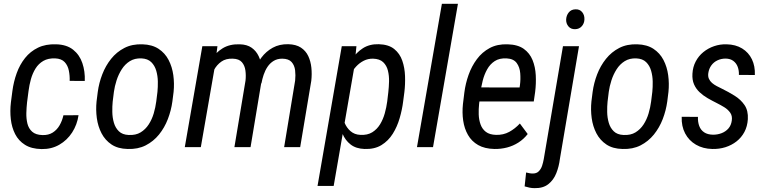

<svg xmlns="http://www.w3.org/2000/svg" viewBox="-20 -770 4008 1005"><path d="M202.1 -63Q233.9 -62 256.1 -76.2Q278.3 -90.3 292 -114.3Q305.7 -138.2 312 -166.5L391.1 -167Q383.8 -117.2 357.7 -76.7Q331.5 -36.1 290.5 -12.5Q249.5 11.2 197.3 10.3Q144.5 9.3 110.8 -12Q77.1 -33.2 59.3 -68.1Q41.5 -103 36.6 -146Q31.7 -189 37.1 -234.4L44.9 -293.9Q51.3 -342.3 67.4 -387Q83.5 -431.6 111.1 -466.3Q138.7 -501 179 -520.5Q219.2 -540 273.9 -538.1Q329.1 -536.6 362.8 -509.8Q396.5 -482.9 411.1 -439.7Q425.8 -396.5 423.8 -346.2L344.7 -346.7Q345.7 -374 340.3 -400.6Q335 -427.2 318.4 -445.1Q301.8 -462.9 269 -464.4Q231.9 -465.8 206.8 -451.2Q181.6 -436.5 166 -411.4Q150.4 -386.2 141.8 -355.5Q133.3 -324.7 129.4 -293.9L121.6 -233.9Q118.7 -207.5 117.9 -178.2Q117.2 -148.9 123.5 -123Q129.9 -97.2 148.4 -80.6Q167 -64 202.1 -63Z M485.4 -238.8 491.7 -288.6Q498 -335.9 515.4 -380.9Q532.7 -425.8 561.5 -461.9Q590.3 -498 631.1 -519Q671.9 -540 725.6 -538.1Q776.4 -536.6 810.1 -514.4Q843.8 -492.2 862.5 -456.1Q881.3 -419.9 887.2 -376.5Q893.1 -333 888.7 -289.1L882.3 -238.8Q876 -191.9 858.6 -146.7Q841.3 -101.6 812.3 -65.7Q783.2 -29.8 742.4 -9Q701.7 11.7 648.4 9.8Q597.2 8.8 563.7 -13.7Q530.3 -36.1 511.5 -72.3Q492.7 -108.4 486.8 -151.9Q481 -195.3 485.4 -238.8ZM576.2 -289.1 569.8 -237.8Q567.4 -213.4 567.9 -183.8Q568.4 -154.3 576.2 -127.4Q584 -100.6 602.3 -82.8Q620.6 -64.9 653.3 -63.5Q690.4 -61.5 716.1 -77.1Q741.7 -92.8 758.5 -118.9Q775.4 -145 784.7 -176.5Q793.9 -208 797.9 -238.8L804.2 -289.6Q806.6 -314 806.2 -343.3Q805.7 -372.6 797.9 -399.7Q790 -426.8 771.7 -444.8Q753.4 -462.9 720.2 -464.4Q685.5 -465.8 659.9 -450Q634.3 -434.1 617.2 -407.2Q600.1 -380.4 590.1 -349.1Q580.1 -317.9 576.2 -289.1Z M1104 -418 1031.2 0H947.3L1039.1 -528.3H1118.2ZM1065.4 -283.7 1029.3 -284.7Q1034.2 -328.1 1047.4 -373.3Q1060.5 -418.5 1084.5 -456.5Q1108.4 -494.6 1145.5 -517.3Q1182.6 -540 1235.4 -538.1Q1273.4 -537.1 1297.4 -520Q1321.3 -502.9 1334 -475.8Q1346.7 -448.7 1350.1 -416.3Q1353.5 -383.8 1350.1 -352.1L1291.5 0H1207L1265.1 -348.1Q1268.1 -375 1264.6 -400.9Q1261.2 -426.8 1246.3 -444.3Q1231.4 -461.9 1198.7 -462.9Q1162.6 -464.4 1138.7 -447.5Q1114.7 -430.7 1099.9 -403.1Q1085 -375.5 1077.1 -343.8Q1069.3 -312 1065.4 -283.7ZM1348.6 -334 1290 -315.9Q1294.4 -356 1309.1 -395.8Q1323.7 -435.5 1348.1 -468.3Q1372.6 -501 1407.7 -520.3Q1442.9 -539.6 1488.8 -538.6Q1529.8 -537.6 1555.2 -520.8Q1580.6 -503.9 1593.5 -476.6Q1606.4 -449.2 1609.9 -415.5Q1613.3 -381.8 1609.4 -347.2L1551.3 0H1467.3L1524.9 -348.6Q1527.8 -376 1524.7 -402.1Q1521.5 -428.2 1506.3 -445.3Q1491.2 -462.4 1457.5 -462.9Q1431.6 -462.9 1412.6 -451.4Q1393.6 -439.9 1380.6 -420.7Q1367.7 -401.4 1360.1 -378.7Q1352.5 -356 1348.6 -334Z M1835 -421.4 1726.6 203.1H1642.1L1769 -528.3H1845.7ZM2096.7 -288.1 2090.3 -239.3Q2085 -196.3 2072 -151.6Q2059.1 -106.9 2035.9 -69.8Q2012.7 -32.7 1976.6 -10.5Q1940.4 11.7 1888.2 9.8Q1843.3 8.3 1815.2 -13.7Q1787.1 -35.6 1772.7 -70.3Q1758.3 -105 1753.9 -144.8Q1749.5 -184.6 1752.4 -221.2L1762.7 -296.4Q1769.5 -336.4 1783.7 -379.2Q1797.9 -421.9 1821.3 -458.5Q1844.7 -495.1 1879.6 -517.6Q1914.6 -540 1962.9 -538.6Q2014.2 -537.1 2043.5 -513.4Q2072.8 -489.7 2085.7 -452.4Q2098.6 -415 2100.1 -371.8Q2101.6 -328.6 2096.7 -288.1ZM2006.8 -238.8 2012.7 -288.6Q2015.6 -314.5 2016.4 -344Q2017.1 -373.5 2010.5 -400.4Q2003.9 -427.2 1985.6 -444.6Q1967.3 -461.9 1932.6 -462.9Q1906.2 -463.4 1884 -452.1Q1861.8 -440.9 1844.2 -421.9Q1826.7 -402.8 1814.7 -379.6Q1802.7 -356.4 1796.9 -333L1772.9 -184.1Q1772.5 -155.8 1783.2 -128.7Q1793.9 -101.6 1814.7 -83.5Q1835.4 -65.4 1866.2 -64Q1903.3 -62 1928.5 -77.6Q1953.6 -93.3 1969.5 -119.4Q1985.4 -145.5 1994.1 -177Q2002.9 -208.5 2006.8 -238.8Z M2377 -750 2246.6 0H2162.6L2293 -750Z M2568.4 9.8Q2517.1 8.8 2482.9 -10.7Q2448.7 -30.3 2429.7 -63.5Q2410.6 -96.7 2404.5 -138.7Q2398.4 -180.7 2403.3 -226.1L2410.6 -285.6Q2416.5 -332.5 2432.6 -377.9Q2448.7 -423.3 2476.1 -460.2Q2503.4 -497.1 2543.5 -518.6Q2583.5 -540 2637.2 -538.1Q2690.4 -536.6 2721.7 -514.2Q2752.9 -491.7 2767.6 -455.6Q2782.2 -419.4 2784.4 -376Q2786.6 -332.5 2781.2 -289.1L2773.9 -238.8H2453.1L2466.3 -312.5L2699.7 -312L2701.7 -325.2Q2705.6 -355 2703.1 -386.5Q2700.7 -418 2684.6 -440.2Q2668.5 -462.4 2631.8 -464.4Q2594.2 -466.3 2569.6 -450.2Q2544.9 -434.1 2529.8 -406.7Q2514.6 -379.4 2506.6 -347.4Q2498.5 -315.4 2495.1 -285.6L2487.8 -225.6Q2484.9 -198.7 2485.8 -170.7Q2486.8 -142.6 2495.4 -118.7Q2503.9 -94.7 2523.2 -79.8Q2542.5 -64.9 2576.7 -64Q2614.7 -63 2645.3 -79.6Q2675.8 -96.2 2701.2 -123.5L2742.2 -68.4Q2721.2 -41.5 2693.6 -23.9Q2666 -6.3 2634.3 2Q2602.5 10.3 2568.4 9.8Z M2926.8 -528.3H3010.7L2910.6 62.5Q2905.8 101.6 2891.8 136.7Q2877.9 171.9 2850.3 193.8Q2822.8 215.8 2777.8 214.8Q2764.6 214.8 2751.7 212.2Q2738.8 209.5 2726.1 205.6L2733.9 132.8Q2742.2 134.8 2750.5 136.5Q2758.8 138.2 2767.6 138.2Q2788.1 138.7 2800 126.7Q2812 114.7 2817.6 97.4Q2823.2 80.1 2826.2 63ZM2943.4 -667.5Q2944.3 -689 2957 -704.8Q2969.7 -720.7 2992.2 -721.2Q3014.6 -722.2 3027.3 -706.5Q3040 -690.9 3039.1 -668.9Q3038.6 -647.9 3025.4 -632.8Q3012.2 -617.7 2990.2 -617.2Q2968.3 -616.7 2955.6 -631.6Q2942.9 -646.5 2943.4 -667.5Z M3075.7 -238.8 3082 -288.6Q3088.4 -335.9 3105.7 -380.9Q3123 -425.8 3151.9 -461.9Q3180.7 -498 3221.4 -519Q3262.2 -540 3315.9 -538.1Q3366.7 -536.6 3400.4 -514.4Q3434.1 -492.2 3452.9 -456.1Q3471.7 -419.9 3477.5 -376.5Q3483.4 -333 3479 -289.1L3472.7 -238.8Q3466.3 -191.9 3449 -146.7Q3431.6 -101.6 3402.6 -65.7Q3373.5 -29.8 3332.8 -9Q3292 11.7 3238.8 9.8Q3187.5 8.8 3154.1 -13.7Q3120.6 -36.1 3101.8 -72.3Q3083 -108.4 3077.1 -151.9Q3071.3 -195.3 3075.7 -238.8ZM3166.5 -289.1 3160.2 -237.8Q3157.7 -213.4 3158.2 -183.8Q3158.7 -154.3 3166.5 -127.4Q3174.3 -100.6 3192.6 -82.8Q3210.9 -64.9 3243.7 -63.5Q3280.8 -61.5 3306.4 -77.1Q3332 -92.8 3348.9 -118.9Q3365.7 -145 3375 -176.5Q3384.3 -208 3388.2 -238.8L3394.5 -289.6Q3397 -314 3396.5 -343.3Q3396 -372.6 3388.2 -399.7Q3380.4 -426.8 3362.1 -444.8Q3343.8 -462.9 3310.5 -464.4Q3275.9 -465.8 3250.2 -450Q3224.6 -434.1 3207.5 -407.2Q3190.4 -380.4 3180.4 -349.1Q3170.4 -317.9 3166.5 -289.1Z M3810.5 -139.2Q3814 -163.6 3802 -180.4Q3790 -197.3 3770.8 -209Q3751.5 -220.7 3732.9 -230Q3707.5 -242.7 3683.8 -256.3Q3660.2 -270 3641.6 -287.6Q3623 -305.2 3612.8 -328.6Q3602.5 -352.1 3604.5 -384.3Q3606.4 -419.4 3621.6 -448.2Q3636.7 -477.1 3661.6 -497.3Q3686.5 -517.6 3717.8 -528.3Q3749 -539.1 3783.2 -538.1Q3830.6 -537.1 3864.5 -516.4Q3898.4 -495.6 3915.8 -459.7Q3933.1 -423.8 3931.2 -377.4L3847.7 -377.9Q3848.6 -400.4 3841.6 -419.7Q3834.5 -439 3818.8 -450.9Q3803.2 -462.9 3778.3 -463.4Q3754.9 -463.4 3735.4 -454.1Q3715.8 -444.8 3703.4 -427.7Q3690.9 -410.6 3687.5 -387.2Q3685.1 -370.1 3690.7 -357.7Q3696.3 -345.2 3707 -335.9Q3717.8 -326.7 3731.2 -319.6Q3744.6 -312.5 3757.8 -306.2Q3793 -289.1 3825.2 -269Q3857.4 -249 3877.2 -220Q3897 -190.9 3894.5 -146Q3892.1 -108.4 3876.5 -79.1Q3860.8 -49.8 3835.2 -29.8Q3809.6 -9.8 3777.1 0.5Q3744.6 10.7 3708.5 9.8Q3659.7 8.8 3622.8 -12.7Q3585.9 -34.2 3566.2 -71.8Q3546.4 -109.4 3548.3 -158.7L3633.3 -158.2Q3632.3 -131.3 3640.1 -110.4Q3647.9 -89.4 3665.8 -77.4Q3683.6 -65.4 3712.4 -64.9Q3736.3 -64.9 3757.3 -73Q3778.3 -81.1 3792.7 -97.4Q3807.1 -113.8 3810.5 -139.2Z"/></svg>

Font: Roboto Condensed
Style: Italic
Weight: 400
Italic angle: -12°
Designer: Christian Robertson
Foundry: Google
Version: Version 3.0